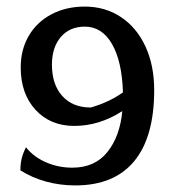

<svg xmlns="http://www.w3.org/2000/svg" viewBox="-20 -553 531 584"><path d="M42 -35Q42 -55 46 -71Q50 -87 59 -105Q82 -76 119.5 -59.5Q157 -43 200 -43Q269 -43 307 -91Q345 -139 352 -215Q282 -170 206 -170Q133 -170 88 -219Q43 -268 43 -348Q43 -402 67.5 -444Q92 -486 136.5 -509.5Q181 -533 238 -533Q300 -533 348 -501Q396 -469 422.5 -411.5Q449 -354 449 -279Q449 -136 388 -62.5Q327 11 209 11Q162 11 119 -1Q76 -13 42 -35ZM354 -272Q351 -367 320.5 -419.5Q290 -472 238 -472Q192 -472 165 -440.5Q138 -409 138 -356Q138 -296 169.5 -261Q201 -226 256 -226Q312 -242 354 -272Z"/></svg>

Font: Mirza
Style: Regular
Weight: 400
Designer: Arabic design by Kourosh Beigpour, Latin design by Eduardo Tunni, engineering by Lasse Fister
Version: Version 1.0010g